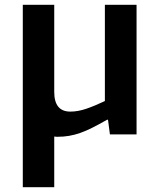

<svg xmlns="http://www.w3.org/2000/svg" viewBox="-20 -560 667 800"><path d="M75 -540H206V-177Q206 -95 273 -95Q305 -95 340 -107Q375 -119 417 -139V-540H549V0H438L430 -61H426Q391 -41 364 -27.5Q337 -14 314 -6Q291 2 268 6Q245 10 218 10Q215 10 212 9.5Q209 9 206 9V220H75Z"/></svg>

Font: Encode Sans Narrow
Style: SemiBold
Weight: 600
Designer: Pablo Impallari, Andres Torresi
Foundry: Pablo Impallari, Andres Torresi
Version: Version 1.000; ttfautohint (v1.00) -l 8 -r 50 -G 200 -x 14 -